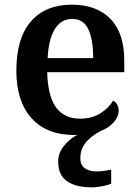

<svg xmlns="http://www.w3.org/2000/svg" viewBox="-20 -568 597 822"><path d="M374 234Q304 234 266.5 207.5Q229 181 229 124Q229 88 253 57.5Q277 27 310 10Q307 10 304 10Q301 10 299 10Q179 10 114.5 -62.5Q50 -135 50 -265Q50 -405 112.5 -476.5Q175 -548 288 -548Q393 -548 452.5 -487.5Q512 -427 512 -308V-259H182Q185 -155 220.5 -107.5Q256 -60 322 -60Q374 -60 410 -83Q446 -106 464 -137Q475 -132 481.5 -120.5Q488 -109 488 -94Q488 -76 477.5 -59Q467 -42 450.5 -29Q434 -16 412 -8Q386 6 366 23Q346 40 335 60.5Q324 81 324 109Q324 139 343.5 152.5Q363 166 393 166Q407 166 422.5 164Q438 162 456 158V218Q446 223 430.5 226.5Q415 230 400 232Q385 234 374 234ZM379 -319Q379 -397 358.5 -442Q338 -487 289 -487Q242 -487 215 -444Q188 -401 184 -319Z"/></svg>

Font: Noto Serif Armenian SemiBold
Style: Regular
Weight: 600
Version: Version 2.007